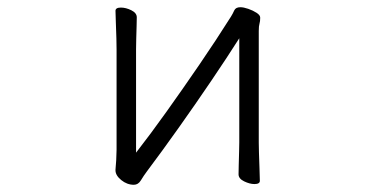

<svg xmlns="http://www.w3.org/2000/svg" viewBox="-20 -501 1040 532"><path d="M643 -395Q610 -343 566 -278Q522 -213 475.5 -147.5Q429 -82 387 -26Q378 -14 370.5 -1.5Q363 11 351 11Q332 11 316 -2Q300 -15 300 -29V-31Q301 -40 302 -57Q303 -74 303 -86V-364Q303 -374 302.5 -395Q302 -416 301 -438Q300 -460 300 -471Q300 -480 315 -480Q329 -480 344 -472.5Q359 -465 359 -453Q359 -445 358.5 -428.5Q358 -412 357.5 -394Q357 -376 357 -364V-78Q396 -128 441 -191Q486 -254 532.5 -322Q579 -390 620 -455Q625 -463 629 -472Q633 -481 646 -481Q655 -481 668 -476.5Q681 -472 691 -465.5Q701 -459 701 -452Q701 -442 699 -435.5Q697 -429 697 -415V-106Q697 -100 697.5 -79Q698 -58 699 -35Q700 -12 700 0Q700 9 685 9Q672 9 656.5 1.5Q641 -6 641 -18Q641 -26 641.5 -44.5Q642 -63 642.5 -81Q643 -99 643 -106Z"/></svg>

Font: Moon Stars Kai HW Light
Style: Regular
Weight: 300
Designer: GuiWonder
Version: Version 1.101